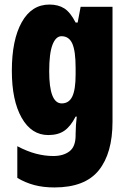

<svg xmlns="http://www.w3.org/2000/svg" viewBox="-20 -676 564 843"><path d="M197 -656Q236 -656 262.5 -639Q289 -622 312 -577H321L334 -646H474V-142Q474 -3 413.5 72Q353 147 219 147Q170 147 130.5 136.5Q91 126 56 105V-34Q100 -11 138.5 -1Q177 9 214 9Q258 9 285 -11.5Q312 -32 312 -82V-88Q312 -105 313.5 -127Q315 -149 317 -164H312Q290 -121 262.5 -102Q235 -83 192 -83Q118 -83 75 -159Q32 -235 32 -365Q32 -501 75.5 -578.5Q119 -656 197 -656ZM250 -517Q225 -517 210.5 -479.5Q196 -442 196 -363Q196 -222 251 -222Q283 -222 297.5 -252.5Q312 -283 312 -349V-378Q312 -452 297.5 -484.5Q283 -517 250 -517Z"/></svg>

Font: Noto Sans Kannada UI ExtraCondensed Black
Style: Regular
Weight: 900
Width: 2
Designer: Jelle Bosma - Monotype Design Team
Foundry: Monotype Imaging Inc.
Version: Version 2.005; ttfautohint (v1.8.4.7-5d5b)